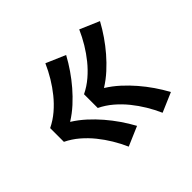

<svg xmlns="http://www.w3.org/2000/svg" viewBox="-125 -765 850 850"><g transform="rotate(-45 300.0 -340.0)"><path d="M456 -79Q441 -113 422 -144.5Q403 -176 380 -204.5Q357 -233 329 -257Q301 -281 268 -297V-383Q301 -399 329 -423Q357 -447 380 -475.5Q403 -504 422 -535.5Q441 -567 456 -601L547 -562Q529 -529 508 -498.5Q487 -468 462.5 -439.5Q438 -411 410 -385.5Q382 -360 350 -340Q382 -320 410 -294.5Q438 -269 462.5 -240.5Q487 -212 508 -181.5Q529 -151 547 -118ZM244 -79Q229 -113 210 -144.5Q191 -176 168 -204.5Q145 -233 117 -257Q89 -281 56 -297V-383Q89 -399 117 -423Q145 -447 168 -475.5Q191 -504 210 -535.5Q229 -567 244 -601L335 -562Q317 -529 296 -498.5Q275 -468 250.5 -439.5Q226 -411 198 -385.5Q170 -360 138 -340Q170 -320 198 -294.5Q226 -269 250.5 -240.5Q275 -212 296 -181.5Q317 -151 335 -118Z"/></g></svg>

Font: Iosevka Slab Extended
Style: Bold
Weight: 700
Width: 7
Monospace: yes
Designer: Belleve Invis
Foundry: Belleve Invis
Version: Version 11.1.0; ttfautohint (v1.8.3)